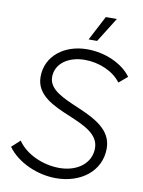

<svg xmlns="http://www.w3.org/2000/svg" viewBox="-98 -967 779 1044"><g transform="rotate(10 291.5 -445.0)"><path d="M284 10C420 10 529 -70 529 -197C529 -301 431 -348 338 -388C252 -425 169 -458 169 -529C169 -602 237 -651 329 -651C407 -651 487 -618 529 -561L576 -601C528 -667 431 -710 332 -710C207 -710 107 -635 107 -519C107 -418 205 -375 299 -336C384 -300 466 -265 466 -187C466 -103 391 -48 293 -48C203 -48 108 -89 61 -158L15 -116C71 -38 182 10 284 10ZM461 -900H400L329 -764H376Z"/></g></svg>

Font: Fixel Display Light
Style: Italic
Weight: 300
Italic angle: -10°
Designer: AlfaBravo + MacPaw
Foundry: Kyrylo Tkachov, Marchela Mozhyna, Serhii Makarenko, Maria Weinstein, Zakhar Kryvoshyya
Version: Version 1.210;Glyphs 3.2 (3217)